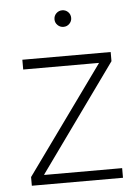

<svg xmlns="http://www.w3.org/2000/svg" viewBox="-52 -753 578 794"><g transform="rotate(-5 237.0 -356.0)"><path d="M47.9 0V-36.1L368.2 -480.5V-481.9H54.2V-522.5H420.9V-484.4L103 -42V-40H426.3V0ZM235.8 -643.1Q221.7 -643.1 211.4 -653.1Q201.2 -663.1 201.2 -677.2Q201.2 -691.9 211.4 -701.9Q221.7 -711.9 235.8 -711.9Q250.5 -711.9 260.5 -701.9Q270.5 -691.9 270.5 -677.2Q270.5 -663.6 260.5 -653.3Q250.5 -643.1 235.8 -643.1Z"/></g></svg>

Font: Inter 28pt ExtraLight
Style: Regular
Weight: 250
Designer: Rasmus Andersson
Foundry: rsms
Version: Version 4.001;git-66647c0bb